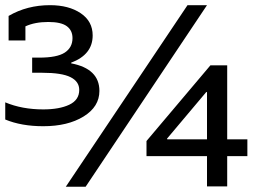

<svg xmlns="http://www.w3.org/2000/svg" viewBox="-20 -712 1040 732"><path d="M0 -321.8Q64.1 -294.9 144.9 -294.9Q206.4 -294.9 244.2 -312.8Q282.1 -330.8 282.1 -369.2Q282.1 -401.3 248.7 -417.9Q215.4 -434.6 141 -434.6H102.6V-492.3H129.5Q197.4 -492.3 226.9 -511.5Q256.4 -530.8 256.4 -566.7Q256.4 -596.2 234.6 -612.2Q212.8 -628.2 164.1 -628.2Q112.8 -628.2 76.9 -611.5V-557.7H12.8V-651.3Q83.3 -692.3 170.5 -692.3Q242.3 -692.3 287.8 -661.5Q333.3 -630.8 333.3 -576.9Q333.3 -503.8 251.3 -473.1V-470.5Q359 -450 359 -365.4Q359 -305.1 298.7 -267.9Q238.5 -230.8 144.9 -230.8Q61.5 -230.8 0 -256.4ZM769.2 -692.3 306.4 0H230.8L694.9 -692.3ZM769.2 -116.7H538.5V-174.4L782.1 -462.8H846.2V-180.8H923.1V-116.7H846.2V-1.3H769.2ZM617.9 -180.8H769.2V-360.3L766.7 -361.5L616.7 -183.3Z"/></svg>

Font: Slabo 13px
Style: Regular
Weight: 400
Designer: John Hudson
Foundry: Tiro Typeworks Ltd.
Version: Version 1.02 Build 005a